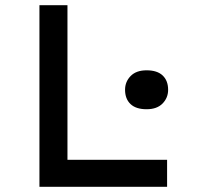

<svg xmlns="http://www.w3.org/2000/svg" viewBox="-20 -720 759 740"><path d="M132 0V-700H240V-104H624V0ZM545 -299Q504 -299 483 -319Q462 -339 462 -374Q462 -405 483.5 -427Q505 -449 545 -449Q586 -449 607 -429Q628 -409 628 -374Q628 -343 606.5 -321Q585 -299 545 -299Z"/></svg>

Font: Lexend Exa
Style: Regular
Weight: 400
Designer: Bonnie Shaver-Troup, Thomas Jockin
Foundry: Lexend
Version: Version 1.007